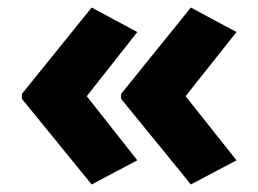

<svg xmlns="http://www.w3.org/2000/svg" viewBox="-20 -532 685 509"><path d="M38 -283 223 -512 344 -447 210 -277 344 -107 223 -43 38 -270ZM301 -283 486 -512 607 -447 472 -277 607 -107 486 -43 301 -270Z"/></svg>

Font: Noto Sans Gujarati UI ExtraBold
Style: Regular
Weight: 800
Designer: Jelle Bosma - Monotype Design Team, Universal Thirst
Foundry: Monotype Imaging Inc.
Version: Version 2.106; ttfautohint (v1.8.4.7-5d5b)